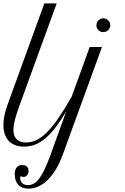

<svg xmlns="http://www.w3.org/2000/svg" viewBox="-63 -856 738 1133"><path d="M105 257.3C186.5 257.3 260.7 185.5 308.1 54.7L538.6 -578.6H466.3L359.9 -285.6C249 -90.8 177.2 -15.1 89.4 -15.1C39.6 -15.1 16.1 -43.9 16.1 -88.9C16.1 -129.4 34.7 -186 53.2 -236.8L271.5 -835.9H198.7L-19 -236.8C-35.2 -192.4 -43 -151.4 -43 -117.7C-43 -41 -1 9.3 78.6 9.3C172.9 9.3 242.7 -56.2 327.6 -198.2L234.9 58.6C188 186.5 153.3 236.3 102.1 236.3C72.8 236.3 56.2 220.2 56.2 192.4C56.2 186 57.1 185.1 60.5 185.1C66.4 185.1 69.3 188 76.2 188C93.3 188 105.5 172.9 105.5 152.3C105.5 130.9 91.3 117.7 68.8 117.7C40.5 117.7 23.9 137.2 23.9 170.4C23.9 226.6 53.2 257.3 105 257.3ZM505.9 -706.5C505.9 -684.1 523.4 -666.5 545.9 -666.5C569.3 -666.5 587.9 -684.6 587.9 -707C587.9 -729.5 569.3 -748 546.4 -748C523.9 -748 505.9 -729.5 505.9 -706.5Z"/></svg>

Font: Petit Formal Script
Style: Regular
Weight: 400
Designer: Pablo Impallari, Brenda Gallo, Rodrigo Fuenzalida
Foundry: Pablo Impallari, Brenda Gallo, Rodrigo Fuenzalida
Version: Version 1.001